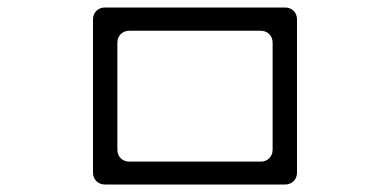

<svg xmlns="http://www.w3.org/2000/svg" viewBox="-20 -630 1040 512"><path d="M228 -170V-578Q228 -592 237 -601Q246 -610 260 -610H740Q754 -610 763 -601Q772 -592 772 -578V-170Q772 -156 763 -147Q754 -138 740 -138H260Q246 -138 237 -147Q228 -156 228 -170ZM325 -199H675Q689 -199 698 -208Q707 -217 707 -231V-516Q707 -530 698 -539Q689 -548 675 -548H325Q311 -548 302 -539Q293 -530 293 -516V-231Q293 -217 302 -208Q311 -199 325 -199Z"/></svg>

Font: Higure Gothic
Style: Regular
Weight: 400
Designer: Yoshimichi Ohira
Foundry: Positype
Version: Version 1.000